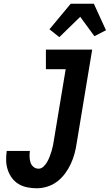

<svg xmlns="http://www.w3.org/2000/svg" viewBox="-20 -1001 588 1029"><path d="M177 8Q151 8 126 3Q101 -2 80 -14.5Q59 -27 44.5 -46.5Q30 -66 22 -89.5Q14 -113 13 -139Q12 -165 16 -191V-192H140Q138 -176 138.5 -160.5Q139 -145 143.5 -130.5Q148 -116 159.5 -106.5Q171 -97 187 -97Q202 -97 214 -109Q226 -121 233.5 -134.5Q241 -148 246.5 -162.5Q252 -177 256.5 -192Q261 -207 264 -221.5Q267 -236 269 -251L332 -630H226V-735H474L391 -234Q387 -206 379.5 -178Q372 -150 359.5 -123Q347 -96 329 -71.5Q311 -47 287 -28.5Q263 -10 234 -1Q205 8 177 8ZM298 -802 245 -844 359 -981H483L548 -839L486 -807L410 -911Z"/></svg>

Font: Iosevka Term Curly Extrabold
Style: Italic
Weight: 800
Italic angle: -9°
Designer: Belleve Invis
Foundry: Belleve Invis
Version: Version 32.3.0